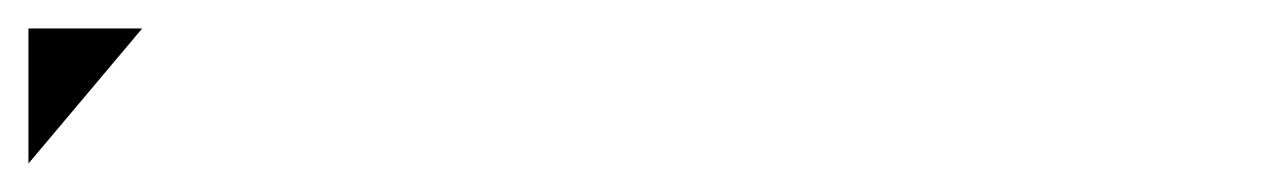

<svg xmlns="http://www.w3.org/2000/svg" viewBox="-20 -115 896 135"><path d="M0 0V-95H80Z"/></svg>

Font: Hussar Paneuropjskich
Style: UpCsObl
Weight: 400
Designer: Mew Too, Robert Jablonski
Foundry: Cannot Into Space Fonts
Version: Version 1